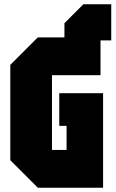

<svg xmlns="http://www.w3.org/2000/svg" viewBox="-20 -874 538 894"><path d="M156 0 28 -128V-572L156 -700H280V-766L368 -854H498V-686H448V-524H222V-176H290V-288H256V-440H460V0Z"/></svg>

Font: Tektur Condensed ExtraBold
Style: Regular
Weight: 800
Width: 3
Designer: Adam Jagosz
Foundry: Adam Jagosz
Version: Version 1.005;gftools[0.9.30]